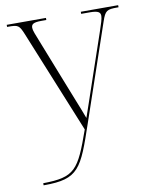

<svg xmlns="http://www.w3.org/2000/svg" viewBox="-86 -601 724 906"><g transform="rotate(-10 275.5 -148.0)"><path d="M49 230V240H52C218 240 235 194 305 -12L462 -472C479 -522 487 -526 538 -526H543V-536H364V-526H405C447 -526 456 -517 456 -500C456 -487 448 -462 438 -433L351 -178C333 -123 317 -80 303 -38C287 -82 249 -174 226 -234L152 -422C133 -470 125 -488 125 -501C125 -518 134 -526 174 -526H197V-536H9V-526H15C62 -526 67 -523 86 -477L286 14C221 198 201 228 49 230Z"/></g></svg>

Font: Noto Serif Display ExtraLight
Style: Regular
Weight: 200
Designer: Monotype Design Team
Foundry: Monotype Imaging Inc.
Version: Version 2.009